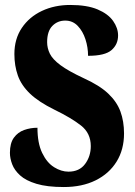

<svg xmlns="http://www.w3.org/2000/svg" viewBox="-20 -744 544 774"><path d="M237 10Q170 10 127 -3Q84 -16 61 -37Q38 -58 29 -82Q20 -106 20 -128Q20 -167 36 -189Q52 -211 77.5 -220Q103 -229 131 -229Q131 -167 150 -127.5Q169 -88 198 -70Q227 -52 256 -52Q300 -52 323 -83Q346 -114 346 -155Q346 -207 306.5 -238Q267 -269 199 -302Q136 -333 101 -366.5Q66 -400 52 -439.5Q38 -479 38 -526Q38 -587 68 -631.5Q98 -676 149 -700Q200 -724 263 -724Q331 -724 373.5 -706Q416 -688 436 -659.5Q456 -631 456 -601Q456 -565 429.5 -542Q403 -519 335 -519Q335 -553 324.5 -585.5Q314 -618 293.5 -639.5Q273 -661 243 -661Q212 -661 191 -639.5Q170 -618 170 -574Q170 -550 181 -527.5Q192 -505 223.5 -481.5Q255 -458 317 -429Q381 -400 416 -367Q451 -334 465.5 -294.5Q480 -255 480 -206Q480 -141 450 -92.5Q420 -44 365.5 -17Q311 10 237 10Z"/></svg>

Font: Noto Serif Bengali ExtraCondensed Black
Style: Regular
Weight: 900
Width: 2
Designer: Juan Bruce, Universal Thirst, Indian Type Foundry and the Monotype Design Team.
Foundry: Monotype Imaging Inc.
Version: Version 2.003; ttfautohint (v1.8.4.7-5d5b)